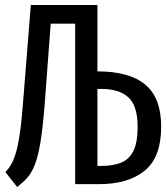

<svg xmlns="http://www.w3.org/2000/svg" viewBox="-20 -726 655 757"><path d="M364.1 -706.2V-444.6Q490.3 -444.6 552.8 -392.3Q615.4 -340 615.4 -227.2Q615.4 -105.1 550 -52.6Q484.6 0 371.8 0H276.4V-632.8H180L156.4 -318.5Q149.2 -224.1 139.7 -166.7Q130.3 -109.2 117.4 -76.7Q104.6 -44.1 87.4 -25.1Q70.3 -6.2 47.7 11.3L1.5 -47.2Q13.3 -60 23.3 -76.7Q33.3 -93.3 42.1 -121.8Q50.8 -150.3 57.9 -197.9Q65.1 -245.6 70.8 -321L101.5 -706.2ZM380 -375.4H364.1V-71.8H379.5Q425.1 -71.8 457.2 -84.6Q489.2 -97.4 505.9 -130.8Q522.6 -164.1 522.6 -226.2Q522.6 -308.7 486.2 -342.1Q449.7 -375.4 380 -375.4Z"/></svg>

Font: FiraCode Nerd Font
Style: Regular
Weight: 400
Designer: Carrois Corporate, Edenspiekermann AG, Nikita Prokopov
Foundry: Carrois Corporate, Edenspiekermann AG, Nikita Prokopov
Version: Version 6.002;Nerd Fonts 2.2.2